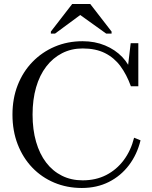

<svg xmlns="http://www.w3.org/2000/svg" viewBox="-20 -925 756 955"><path d="M391 -684Q335 -684 289 -660.5Q243 -637 210 -594Q177 -551 159.5 -490.5Q142 -430 142 -355Q142 -280 159.5 -219.5Q177 -159 209.5 -116.5Q242 -74 288 -51Q334 -28 391 -28Q457 -28 508.5 -54.5Q560 -81 595.5 -128.5Q631 -176 647 -240L679 -227Q662 -157 621.5 -103.5Q581 -50 521.5 -20Q462 10 387 10Q313 10 250 -16.5Q187 -43 140.5 -91.5Q94 -140 68 -207Q42 -274 42 -355Q42 -435 68 -501.5Q94 -568 141.5 -617Q189 -666 252.5 -693Q316 -720 391 -720Q452 -720 502.5 -699Q553 -678 588 -641.5Q623 -605 638 -556L614 -574L630 -710H668V-496H631Q610 -554 579 -596Q548 -638 502 -661Q456 -684 391 -684ZM429 -905H339L233 -768V-758H254L384 -854H374L508 -758H535V-768Z"/></svg>

Font: Roboto Serif 144pt
Style: Regular
Weight: 400
Version: Version 1.008